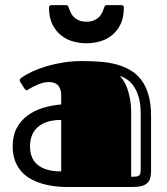

<svg xmlns="http://www.w3.org/2000/svg" viewBox="-20 -749 670 769"><path d="M249 0Q222.7 0 196 -3.4Q169.4 -6.8 145.3 -14.4Q121.1 -22 100.1 -34.2Q79.1 -46.4 63.7 -64.5Q48.3 -82.5 39.6 -106.9Q30.8 -131.3 30.8 -163.1Q30.8 -205.6 46.9 -235.8Q63 -266.1 90.1 -286.1Q117.2 -306.2 152.3 -316.9Q187.5 -327.6 225.1 -330.6V-364.3Q225.1 -383.3 220.2 -394.5Q215.3 -405.8 207.8 -411.4Q200.2 -417 191.2 -418.7Q182.1 -420.4 173.8 -420.4Q164.1 -420.4 153.1 -417.5Q142.1 -414.6 131.8 -410.4Q121.6 -406.2 112.3 -401.4Q103 -396.5 96.7 -392.6Q93.8 -390.6 91.3 -389.2Q88.9 -387.7 86.4 -387.7Q82 -387.7 78.1 -394L61.5 -420.4Q59.1 -423.8 59.1 -427.7Q59.1 -431.6 62.3 -434.6Q65.4 -437.5 68.4 -439.5Q84.5 -450.7 109.4 -462.4Q134.3 -474.1 165.3 -483.4Q196.3 -492.7 232.4 -498.5Q268.6 -504.4 307.1 -504.4Q343.8 -504.4 378.7 -502Q413.6 -499.5 444.6 -491.5Q475.6 -483.4 501.2 -468.5Q526.9 -453.6 545.7 -429.2Q564.5 -404.8 574.7 -369.1Q585 -333.5 585 -283.7V-65.9Q585 -49.8 582 -37.4Q579.1 -24.9 570.8 -16.6Q562.5 -8.3 547.9 -4.2Q533.2 0 509.8 0ZM225.1 -268.6Q189.9 -268.6 166 -259.8Q142.1 -251 127.4 -236.3Q112.8 -221.7 106.4 -202.4Q100.1 -183.1 100.1 -162.6Q100.1 -142.1 106.4 -123.8Q112.8 -105.5 127.4 -91.8Q142.1 -78.1 166 -70.3Q189.9 -62.5 225.1 -62.5ZM505.4 -41Q517.1 -41 524.4 -41.7Q531.7 -42.5 536.1 -45.7Q540.5 -48.8 542 -54.9Q543.5 -61 543.5 -72.3V-294.4Q543.5 -334 535.2 -361.1Q526.9 -388.2 514.4 -405.5Q502 -422.9 487.3 -431.9Q472.7 -440.9 460 -445.3Q465.8 -439 473.9 -427.2Q481.9 -415.5 488.8 -397.5Q495.6 -379.4 500.5 -354.2Q505.4 -329.1 505.4 -296.4ZM326.2 -662.1Q345.2 -662.1 357.7 -668Q370.1 -673.8 377.7 -681.9Q385.3 -689.9 389.2 -698.7Q393.1 -707.5 395 -712.9Q397.5 -719.2 399.4 -723.9Q401.4 -728.5 408.2 -728.5H466.3Q471.7 -728.5 473.9 -725.3Q476.1 -722.2 476.1 -719.7Q476.1 -677.2 461.7 -649.7Q447.3 -622.1 425.3 -605.5Q403.3 -588.9 377 -582.3Q350.6 -575.7 326.2 -575.7Q301.8 -575.7 275.4 -582.3Q249 -588.9 227.1 -605.5Q205.1 -622.1 190.7 -649.7Q176.3 -677.2 176.3 -719.7Q176.3 -722.2 178.5 -725.3Q180.7 -728.5 186 -728.5H244.1Q251 -728.5 252.9 -723.9Q254.9 -719.2 257.3 -712.9Q259.3 -707.5 263.2 -698.7Q267.1 -689.9 274.7 -681.9Q282.2 -673.8 294.7 -668Q307.1 -662.1 326.2 -662.1Z"/></svg>

Font: Fascinate Inline
Style: Regular
Weight: 900
Designer: Astigmatic (AOETI)
Foundry: Astigmatic (AOETI)
Version: Version 1.000